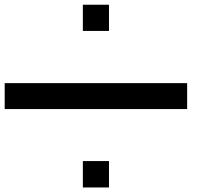

<svg xmlns="http://www.w3.org/2000/svg" viewBox="-20 -909 929 818"><path d="M333 -110.4Q333 -138.7 333 -222.7Q360.4 -222.7 444.3 -222.7Q444.3 -194.3 444.3 -110.4Q417 -110.4 333 -110.4ZM0 -444.3Q0 -471.7 0 -554.7Q194.3 -554.7 777.3 -554.7Q777.3 -527.3 777.3 -444.3Q583 -444.3 0 -444.3ZM333 -777.3Q333 -805.7 333 -888.7Q360.4 -888.7 444.3 -888.7Q444.3 -861.3 444.3 -777.3Q417 -777.3 333 -777.3Z"/></svg>

Font: Ingsat TST_CRD
Style: Regular
Weight: 300
Designer: Tofik Waleny
Version: 1.0